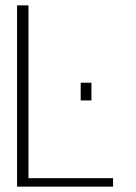

<svg xmlns="http://www.w3.org/2000/svg" viewBox="-20 -695 508 715"><path d="M43.5 0H401V-31.5H86V-675H43.5ZM280.5 -387V-321H320.5V-387Z"/></svg>

Font: Anybody UltraCondensed Thin ExtraLight
Style: Regular
Weight: 250
Version: Version 1.111